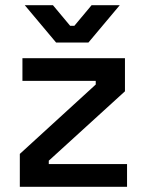

<svg xmlns="http://www.w3.org/2000/svg" viewBox="-20 -716 559 736"><path d="M56 0H467V-87H167V-100L459 -366V-493H66V-406H347V-392L56 -126ZM75 -696 195 -553H319L439 -696H331L265 -617H249L183 -696Z"/></svg>

Font: Meta Space Medium
Style: Regular
Weight: 500
Designer: Meta Pool / Florian Karsten
Foundry: Meta Pool / Florian Karsten
Version: Version 2.000;Glyphs 3.1.1 (3137)